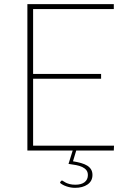

<svg xmlns="http://www.w3.org/2000/svg" viewBox="-20 -723 622 922"><path d="M346 0 330.5 51.5Q352 55 369.5 60Q387 65 399 72.5Q411 80 417.5 91Q424 102 424 117Q424 146.5 400.5 162.8Q377 179 340.5 179Q320 179 300 172.2Q280 165.5 268 155L271.5 148Q274.5 144 277.5 144Q280 144 284.2 147.2Q288.5 150.5 296 154.2Q303.5 158 314.8 161Q326 164 342 164Q370.5 164 386.2 151.8Q402 139.5 402 118Q402 103.5 394.8 94.2Q387.5 85 375 79Q362.5 73 345.5 69.8Q328.5 66.5 309 64L329 0H111.5V-703H526.5V-679.5H139V-368H465.5V-345H139V-23.5H527.5L526.5 0Z"/></svg>

Font: Lato ExtraLight
Style: Regular
Weight: 275
Designer: Lukasz Dziedzic with Adam Twardoch and Botio Nikoltchev
Foundry: tyPoland Lukasz Dziedzic
Version: Version 2.015; 2015-08-06; http://www.latofonts.com/